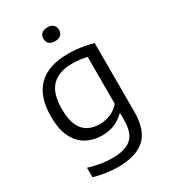

<svg xmlns="http://www.w3.org/2000/svg" viewBox="-235 -874 1075 1217"><g transform="rotate(-30 303.0 -266.0)"><path d="M261 230Q221 230 174.5 223.5Q128 217 87 204V135Q134 149.5 176.2 156.2Q218.5 163 257 163Q353 163 397.5 123.8Q442 84.5 442 -11V-59.5H437.5Q409.5 -29.5 367.8 -11.5Q326 6.5 273.5 6.5Q212.5 6.5 162 -20.5Q111.5 -47.5 81.5 -106Q51.5 -164.5 51.5 -260Q51.5 -405 125 -478Q198.5 -551 342 -551Q373 -551 404.8 -547.8Q436.5 -544.5 466.8 -539Q497 -533.5 524.5 -525V-24Q524.5 111.5 459 170.8Q393.5 230 261 230ZM297 -63.5Q336.5 -63.5 375.2 -79Q414 -94.5 442 -128V-471.5Q421 -477 393.5 -480.5Q366 -484 334.5 -484Q236.5 -484 185.8 -432.5Q135 -381 135 -267.5Q135 -190 156 -145.5Q177 -101 213.5 -82.2Q250 -63.5 297 -63.5ZM313.5 -660.5Q286 -660.5 271.2 -673.8Q256.5 -687 256.5 -710.5Q256.5 -734.5 271.2 -748Q286 -761.5 313.5 -761.5Q341.5 -761.5 356 -748Q370.5 -734.5 370.5 -710.5Q370.5 -687 356 -673.8Q341.5 -660.5 313.5 -660.5Z"/></g></svg>

Font: Encode Sans SemiExpanded
Style: Regular
Weight: 400
Width: 6
Designer: Multiple Designers
Foundry: Impallari Type
Version: Version 3.002